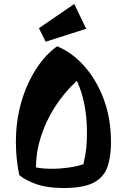

<svg xmlns="http://www.w3.org/2000/svg" viewBox="-20 -923 629 967"><path d="M300 24Q221 24 166 5.5Q111 -13 77 -41Q68 -85 64 -126.5Q60 -168 60 -207Q60 -296 78 -373Q96 -450 126.5 -512.5Q157 -575 194 -620Q231 -665 268 -690Q343 -659 404.5 -590Q466 -521 502.5 -423.5Q539 -326 539 -207Q539 -131 520 -79.5Q501 -28 449.5 -2Q398 24 300 24ZM242 -73Q284 -73 326 -79Q368 -85 400 -96Q411 -142 414.5 -177Q418 -212 418 -252Q418 -331 405 -397Q392 -463 367 -516Q302 -456 256 -383.5Q210 -311 185.5 -233Q161 -155 161 -80Q179 -76 199.5 -74.5Q220 -73 242 -73ZM210 -713 176 -781 354 -903 414 -778Z"/></svg>

Font: Joti One
Style: Regular
Weight: 400
Designer: Eduardo Rodriguez Tunni
Foundry: Eduardo Rodriguez Tunni
Version: Version 1.002; ttfautohint (v1.8.4.7-5d5b);gftools[0.9.24]